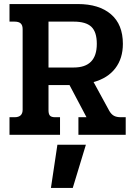

<svg xmlns="http://www.w3.org/2000/svg" viewBox="-20 -667 669 950"><path d="M27 -87H52Q92 -87 92 -124V-523Q92 -542 82.5 -551Q73 -560 52 -560H27V-647H365Q470 -647 529 -596.5Q588 -546 588 -450Q588 -378 550.5 -329Q513 -280 443 -261L521 -118Q531 -101 544 -94Q557 -87 578 -87H602V0H368V-87H408L324 -246H220V-121Q220 -103 227 -95Q234 -87 253 -87H277V0H27ZM345 -333Q459 -333 459 -450Q459 -509 432 -534.5Q405 -560 345 -560H220V-333ZM264 49H405L340 263H232Z"/></svg>

Font: Pridi Medium
Style: Regular
Weight: 500
Designer: Katatrad Team
Foundry: CadsonDemak
Version: Version 1.001